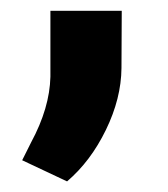

<svg xmlns="http://www.w3.org/2000/svg" viewBox="-20 -144 310 355"><path d="M104 191.4 21 152.3 37.6 119.1Q71.8 55.7 73.2 -2V-124H205.1L204.6 -18.1Q204.1 38.1 175.8 96.2Q147.5 154.3 104 191.4Z"/></svg>

Font: Roboto
Style: Regular
Weight: 900
Designer: Google
Version: Version 2.001171; 2014